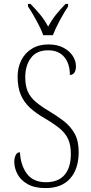

<svg xmlns="http://www.w3.org/2000/svg" viewBox="-20 -951 466 981"><path d="M213 10Q157 10 121.5 -10Q86 -30 69.5 -61Q53 -92 53 -125Q53 -143 60 -158Q67 -173 82 -173Q85 -108 117 -64Q149 -20 215 -20Q278 -20 310 -57.5Q342 -95 342 -164Q342 -210 328 -240.5Q314 -271 284 -295.5Q254 -320 206 -348Q163 -373 133 -400.5Q103 -428 86.5 -466Q70 -504 70 -560Q70 -606 89 -643.5Q108 -681 143.5 -702.5Q179 -724 227 -724Q272 -724 303.5 -707.5Q335 -691 351.5 -665.5Q368 -640 368 -613Q368 -590 359.5 -579Q351 -568 337 -568Q337 -625 308.5 -659.5Q280 -694 226 -694Q167 -694 138 -655Q109 -616 109 -557Q109 -513 122 -483.5Q135 -454 162 -431Q189 -408 231 -383Q273 -358 307 -331.5Q341 -305 361.5 -268Q382 -231 382 -175Q382 -88 338.5 -39Q295 10 213 10ZM201 -771Q193 -794 179.5 -820.5Q166 -847 151 -873Q136 -899 123 -918V-931H136Q165 -901 186 -875.5Q207 -850 226 -815Q245 -850 265.5 -875.5Q286 -901 315 -931H328V-918Q309 -890 286 -847.5Q263 -805 250 -771Z"/></svg>

Font: Noto Serif Myanmar Condensed ExtraLight
Style: Regular
Weight: 200
Width: 3
Designer: Ben Mitchell and the Monotype Design Team
Foundry: Monotype Imaging Inc.
Version: Version 2.106; ttfautohint (v1.8.4.7-5d5b)